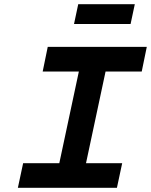

<svg xmlns="http://www.w3.org/2000/svg" viewBox="-20 -893 718 913"><path d="M678 -670H207L183 -553H355L262 -117H90L65 0H536L561 -117H389L482 -553H654ZM332 -779H601L621 -873H352Z"/></svg>

Font: LT Wave Mono Bold
Style: Italic
Weight: 700
Designer: Daniel Lyons
Version: Version 2.5 (Glyphs App)